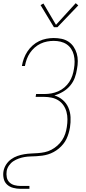

<svg xmlns="http://www.w3.org/2000/svg" viewBox="-22 -982 542 1207"><path d="M107 205Q84 205 61 199Q38 193 22 178Q6 163 1 140Q-4 117 0 94Q4 72 16.5 52.5Q29 33 47.5 19.5Q66 6 87.5 -1.5Q109 -9 130.5 -12.5Q152 -16 173.5 -17Q195 -18 216.5 -19.5Q238 -21 259.5 -25.5Q281 -30 301 -40.5Q321 -51 338.5 -66.5Q356 -82 368.5 -101Q381 -120 388 -141Q395 -162 398 -183Q402 -208 402 -232Q402 -256 396 -278.5Q390 -301 377 -320Q364 -339 345 -351Q326 -363 303 -368Q280 -373 255 -373H202L205 -391H258Q280 -391 301.5 -395Q323 -399 344 -408Q365 -417 383 -432.5Q401 -448 413.5 -467Q426 -486 433 -507.5Q440 -529 443 -550Q447 -572 447 -594Q447 -616 442 -636.5Q437 -657 425.5 -674.5Q414 -692 397 -703.5Q380 -715 359 -720Q338 -725 316 -725Q295 -725 274 -721Q253 -717 233 -707.5Q213 -698 196 -683Q179 -668 166.5 -649.5Q154 -631 146.5 -610.5Q139 -590 135 -569Q135 -568 135 -568Q135 -568 135 -567H116Q116 -568 116 -568.5Q116 -569 116 -569Q120 -593 128.5 -615.5Q137 -638 150.5 -658.5Q164 -679 183 -696Q202 -713 224 -723.5Q246 -734 269.5 -738.5Q293 -743 316 -743Q341 -743 365 -738Q389 -733 408.5 -720Q428 -707 441 -687.5Q454 -668 460.5 -645.5Q467 -623 467 -598Q467 -573 462 -548Q458 -520 448 -493Q438 -466 419 -443.5Q400 -421 374 -405.5Q348 -390 320 -382Q350 -373 373 -353Q396 -333 408 -305Q420 -277 421.5 -245Q423 -213 418 -181Q415 -163 409.5 -144.5Q404 -126 396 -109Q388 -92 375.5 -76.5Q363 -61 348 -48.5Q333 -36 315.5 -26.5Q298 -17 280 -11.5Q262 -6 243.5 -3.5Q225 -1 206.5 0Q188 1 169.5 1.5Q151 2 133 5Q115 8 96.5 14.5Q78 21 62 31.5Q46 42 34.5 58.5Q23 75 20 93Q17 113 20.5 132Q24 151 37 164Q50 177 69 182Q88 187 107 187H163V205ZM339 -811H317L233 -950L251 -960L330 -826L454 -962L470 -948Z"/></svg>

Font: Iosevka Curly Thin Oblique
Style: Regular
Weight: 100
Italic angle: -9°
Monospace: yes
Designer: Belleve Invis
Foundry: Belleve Invis
Version: Version 11.1.0; ttfautohint (v1.8.3)